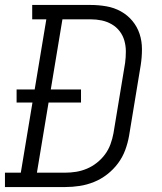

<svg xmlns="http://www.w3.org/2000/svg" viewBox="-33 -755 653 775"><path d="M230 0H-13V-58H51L98 -341H34V-394H107L154 -677H97V-735H332Q365 -735 396.5 -729.5Q428 -724 455 -709Q482 -694 501.5 -670.5Q521 -647 530.5 -618Q540 -589 540 -556.5Q540 -524 535 -492L488 -207Q483 -178 472.5 -149.5Q462 -121 443.5 -96Q425 -71 400 -51.5Q375 -32 346.5 -20.5Q318 -9 288.5 -4.5Q259 0 230 0ZM116 -58H230Q252 -58 274 -61.5Q296 -65 317.5 -74Q339 -83 358 -98Q377 -113 391 -132Q405 -151 413 -173Q421 -195 425 -217L472 -501Q475 -524 475 -547Q475 -570 469 -591Q463 -612 450 -629Q437 -646 418 -657Q399 -668 377.5 -672.5Q356 -677 333 -677H219L172 -394H294V-341H163Z"/></svg>

Font: Iosevka HT Light Extended
Style: Italic
Weight: 300
Width: 7
Italic angle: -9°
Monospace: yes
Designer: Belleve Invis
Foundry: Belleve Invis
Version: Version 32.3.0; ttfautohint (v1.8.4)